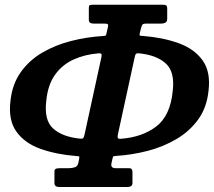

<svg xmlns="http://www.w3.org/2000/svg" viewBox="-20 -770 880 790"><path d="M418 -632 423.5 -656Q426 -665.5 424 -669.2Q422 -673 410.5 -673H364.5Q345.5 -673 345.5 -688V-737.5Q345.5 -747 349.5 -748.8Q353.5 -750.5 362 -750.5H649Q660 -750.5 664 -747.8Q668 -745 668 -733.5V-694Q668 -681 661 -677Q654 -673 644.5 -673H583.5Q571.5 -673 567.5 -670Q563.5 -667 560.5 -655L555 -633Q553 -623.5 557 -623Q561 -622.5 569.5 -622Q651 -615.5 715.2 -592.2Q779.5 -569 813.5 -521.8Q847.5 -474.5 838 -396.5Q831 -327.5 795.5 -278.5Q760 -229.5 706 -197.8Q652 -166 587.5 -149.2Q523 -132.5 457.5 -128.5Q450 -128 447.5 -127.2Q445 -126.5 443 -118L438.5 -97.5Q434.5 -78 455.5 -78H512Q525 -78 525 -62V-16.5Q525 -0.5 503 -0.5H224.5Q204 -0.5 204 -16.5V-64Q204 -72 209 -75Q214 -78 228.5 -78H263.5Q276.5 -78 288 -81.8Q299.5 -85.5 302.5 -100.5L306 -118Q307.5 -126.5 304.2 -127Q301 -127.5 293.5 -128Q211.5 -134.5 146.8 -157.5Q82 -180.5 47.8 -228Q13.5 -275.5 23 -354Q30 -423 65 -472.5Q100 -522 154 -553.5Q208 -585 273 -601.5Q338 -618 405.5 -622Q412.5 -622.5 414.5 -623.5Q416.5 -624.5 418 -632ZM477.5 -199Q565 -205.5 622.8 -249.5Q680.5 -293.5 690.5 -394Q700.5 -473.5 662.5 -508.5Q624.5 -543.5 552.5 -550.5Q544 -551.5 540.2 -548.8Q536.5 -546 534.5 -536L465.5 -219Q463 -207.5 464.8 -202.8Q466.5 -198 477.5 -199ZM328 -217 397.5 -536Q399.5 -545.5 396.5 -548.5Q393.5 -551.5 384.5 -550.5Q329 -546 283 -525.2Q237 -504.5 207 -463.2Q177 -422 170.5 -356Q160.5 -275 199 -240.8Q237.5 -206.5 310 -199.5Q320 -198.5 322.8 -202.2Q325.5 -206 328 -217Z"/></svg>

Font: Besley* Narrow Semi
Style: Italic
Weight: 600
Width: 4
Italic angle: -13°
Designer: Owen Earl
Foundry: indestructible type*
Version: Version 3.000; ttfautohint (v1.8.3)